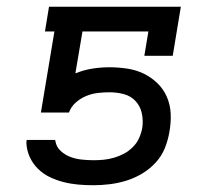

<svg xmlns="http://www.w3.org/2000/svg" viewBox="-20 -540 640 568"><path d="M256 8Q233 8 211 6Q189 4 167.5 -1.5Q146 -7 126.5 -16.5Q107 -26 92 -41Q77 -56 68 -75.5Q59 -95 58 -118L59 -126H143L144 -122Q147 -105 159.5 -93.5Q172 -82 187.5 -76Q203 -70 221 -68Q239 -66 257 -66Q272 -66 287 -67.5Q302 -69 317.5 -73.5Q333 -78 347 -85.5Q361 -93 373 -105Q385 -117 391.5 -131.5Q398 -146 401 -162Q404 -184 399.5 -205Q395 -226 381 -241Q367 -256 346.5 -261.5Q326 -267 304 -267Q287 -267 269.5 -265Q252 -263 235 -256Q218 -249 204 -236.5Q190 -224 184 -207H101L141 -447H113L125 -520H515L491 -375H407L419 -447H224L203 -323Q228 -333 253 -337Q278 -341 303 -341Q330 -341 356.5 -337Q383 -333 405.5 -322Q428 -311 446 -293.5Q464 -276 474 -252.5Q484 -229 485 -202.5Q486 -176 481 -149Q477 -125 467.5 -101.5Q458 -78 440.5 -59Q423 -40 400.5 -26.5Q378 -13 353.5 -5.5Q329 2 304.5 5Q280 8 256 8Z"/></svg>

Font: Iosevka Etoile
Style: Italic
Weight: 400
Italic angle: -9°
Designer: Belleve Invis
Foundry: Belleve Invis
Version: Version 22.1.2; ttfautohint (v1.8.4)